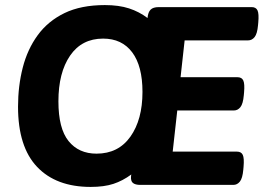

<svg xmlns="http://www.w3.org/2000/svg" viewBox="-20 -728 1055 756"><path d="M337 8Q201 8 126 -71Q51 -150 51 -308Q51 -389 69.5 -461.5Q88 -534 128.5 -589.5Q169 -645 234 -676.5Q299 -708 393 -708Q448 -708 488 -695Q528 -682 561 -657V-658Q563 -680 573 -690Q583 -700 605 -700H971Q988 -700 994 -687Q1000 -674 997 -640L996 -629Q993 -595 982.5 -582Q972 -569 957 -569H707L691 -424H915Q932 -424 938 -411Q944 -398 941 -364L940 -353Q937 -319 926.5 -306Q916 -293 901 -293H678L660 -131H913Q930 -131 936 -118Q942 -105 939 -71L938 -60Q935 -26 924.5 -13Q914 0 899 0H532Q513 0 503.5 -7.5Q494 -15 496 -35L497 -41Q463 -16 426.5 -4Q390 8 337 8ZM360 -123Q446 -123 493.5 -190Q541 -257 541 -366Q541 -468 500.5 -522Q460 -576 386 -576Q302 -576 256 -509Q210 -442 210 -329Q210 -222 250 -172.5Q290 -123 360 -123Z"/></svg>

Font: Asap
Style: Bold Italic
Weight: 700
Italic angle: -6°
Designer: Pablo Cosgaya
Foundry: Omnibus-Type
Version: Version 3.001; ttfautohint (v1.8.3)